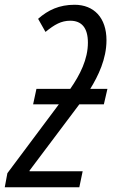

<svg xmlns="http://www.w3.org/2000/svg" viewBox="-62 -786 473 806"><path d="M-42 0H271L285 -67H62V-70L271 -348H374L389 -413H317C350 -467 385 -538 385 -617C385 -712 332 -766 251 -766C187 -766 140 -744 98 -707L129 -652C167 -683 195 -699 233 -699C280 -699 307 -670 307 -607C307 -537 274 -472 233 -413H91L77 -348H185L-31 -59Z"/></svg>

Font: Noto Sans ExtraCondensed
Style: Italic
Weight: 400
Width: 2
Italic angle: -12°
Designer: Monotype Design Team
Foundry: Monotype Imaging Inc.
Version: Version 2.013